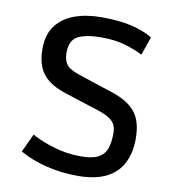

<svg xmlns="http://www.w3.org/2000/svg" viewBox="-82 -795 797 878"><g transform="rotate(10 316.5 -355.5)"><path d="M336.9 11.2Q259.8 11.2 190.7 -5.9Q121.6 -22.9 66.4 -54.2L106 -139.6Q147 -116.7 208 -97.9Q269 -79.1 334.5 -79.1Q387.7 -79.1 415.5 -93.5Q443.4 -107.9 453.9 -136.7Q464.4 -165.5 464.4 -209.5Q464.4 -229.5 457.8 -245.4Q451.2 -261.2 431.9 -274.9Q412.6 -288.6 374 -300.8L219.2 -350.6Q167.5 -367.2 136.5 -391.4Q105.5 -415.5 91.6 -450.4Q77.6 -485.4 77.6 -532.7Q77.6 -600.1 109.4 -641.8Q141.1 -683.6 195.8 -702.9Q250.5 -722.2 319.3 -722.2Q403.3 -722.2 460.7 -708.3Q518.1 -694.3 557.6 -670.4L527.8 -585.4Q493.2 -603 445.8 -617.2Q398.4 -631.3 335 -631.3Q265.1 -631.3 227.1 -612.5Q189 -593.8 189 -533.7Q189 -500 204.6 -479.7Q220.2 -459.5 268.6 -443.8L427.7 -391.6Q500 -367.7 534.7 -325.2Q569.3 -282.7 569.3 -200.7Q569.3 -137.2 545.4 -89.4Q521.5 -41.5 470.2 -15.1Q418.9 11.2 336.9 11.2Z"/></g></svg>

Font: Monda Medium
Style: Regular
Weight: 500
Designer: Vernon Adams
Foundry: Vernon Adams
Version: Version 2.200